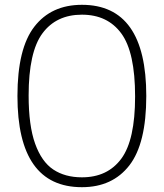

<svg xmlns="http://www.w3.org/2000/svg" viewBox="-20 -769 680 798"><path d="M52.5 -370Q52.5 -567.5 122.8 -658.2Q193 -749 320.5 -749Q588 -749 588 -370Q588 -172.5 517.8 -81.8Q447.5 9 320.5 9Q52.5 9 52.5 -370ZM541.5 -368Q541.5 -552 484.2 -630Q427 -708 320.5 -708Q214 -708 156.5 -630.5Q99 -553 99 -372Q99 -247 126 -171.8Q153 -96.5 201.8 -64.2Q250.5 -32 320.5 -32Q427 -32 484.2 -109.5Q541.5 -187 541.5 -368Z"/></svg>

Font: Encode Sans Semi Condensed ExLight
Style: Regular
Weight: 275
Width: 4
Designer: Multiple Designers
Foundry: Impallari Type
Version: Version 2.000